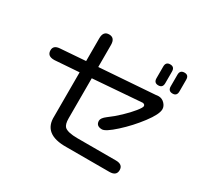

<svg xmlns="http://www.w3.org/2000/svg" viewBox="-162 -1007 1324 1254"><g transform="rotate(30 500.0 -380.5)"><path d="M344 -754Q388 -754 388 -700V-534L805 -564L825 -566Q851 -566 870 -546.5Q889 -527 889 -504Q889 -466 832.5 -391.5Q776 -317 707.5 -255Q639 -193 612 -193Q567 -193 567 -233Q567 -253 600 -278Q640 -307 680.5 -345.5Q721 -384 747.5 -417Q774 -450 774 -461Q774 -474 758 -477H755L388 -449V-147Q388 -102 405 -85Q430 -63 503 -63H793Q846 -63 846 -20Q846 23 793 23H470Q294 26 300 -112V-443L119 -430H113Q63 -430 63 -473Q63 -511 111 -514L300 -528V-700Q300 -754 344 -754ZM754 -749Q754 -784 787 -784Q820 -784 820 -749V-661Q820 -626 787 -626Q754 -626 754 -661ZM861 -749Q861 -784 895 -784Q927 -784 927 -749V-661Q927 -626 895 -626Q861 -626 861 -661Z"/></g></svg>

Font: 寒蝉全圆体
Style: Regular
Weight: 400
Designer: Warren2060
      Designed by Motoya company      

      [Varela Round]
      Joe Prince(Latin component); Avraham Cornf
Foundry: ChillType
Version: Version 3.200